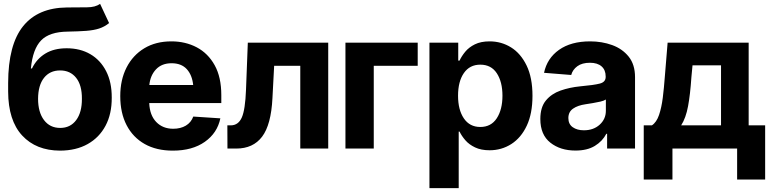

<svg xmlns="http://www.w3.org/2000/svg" viewBox="-20 -766 3977 990"><path d="M496.1 -746.1 542.5 -647Q519 -627.9 491.2 -618.9Q463.4 -609.9 424.3 -606.9Q385.3 -604 329.6 -603Q234.9 -602.1 191.9 -557.6Q148.9 -513.2 139.2 -413.1H145Q168.9 -462.4 213.6 -489.7Q258.3 -517.1 323.7 -517.1Q393.6 -517.1 445.8 -486.6Q498 -456.1 527.3 -398.9Q556.6 -341.8 556.2 -262.2Q556.6 -178.7 524.2 -117.7Q491.7 -56.6 432.1 -23.2Q372.6 10.3 290 10.7Q166 10.3 94.2 -67.4Q22.5 -145 22 -293.9V-338.4Q22.5 -535.6 99.1 -630.9Q175.8 -726.1 325.2 -727.5Q385.7 -728 428.7 -728.3Q471.7 -728.5 496.1 -746.1ZM290.5 -106.4Q342.8 -106.4 372.8 -146.7Q402.8 -187 402.3 -256.8Q402.8 -326.7 372.6 -364.7Q342.3 -402.8 290 -402.8Q237.3 -402.8 207 -364.7Q176.8 -326.7 176.3 -256.8Q176.3 -187.5 206.8 -147Q237.3 -106.4 290.5 -106.4Z M871.1 10.7Q786.6 10.7 726.1 -23.4Q665.5 -57.6 632.8 -120.6Q600.1 -183.6 600.1 -270.5Q600.1 -354.5 632.6 -418Q665 -481.4 724.1 -517.1Q783.2 -552.7 863.8 -552.7Q936 -552.7 994.4 -522Q1052.7 -491.2 1086.9 -429.7Q1121.1 -368.2 1121.1 -275.4V-234.4H749.5Q752 -171.9 785.6 -137Q819.3 -102.1 873 -102.1Q911.1 -102.1 938.2 -118.2Q965.3 -134.3 976.6 -165L1116.2 -155.8Q1100.6 -80.1 1036.1 -34.7Q971.7 10.7 871.1 10.7ZM864.7 -439.9Q814 -439.9 784.4 -408.4Q754.9 -377 750 -327.6H976.1Q970.7 -379.4 942.9 -409.7Q915 -439.9 864.7 -439.9Z M1152.8 0 1152.3 -119.6H1170.4Q1209 -120.1 1226.8 -160.2Q1244.6 -200.2 1248.5 -303.7L1257.8 -545.9H1672.4V0H1528.3V-426.8H1393.6L1384.8 -259.8Q1377.9 -122.6 1331.5 -61.3Q1285.2 0 1198.2 0Z M2133.8 -545.9V-426.8H1907.2V0H1761.2V-545.9Z M2194.3 204.1V-545.9H2342.8V-453.6H2349.6Q2359.9 -476.1 2378.7 -499Q2397.5 -522 2428.5 -537.4Q2459.5 -552.7 2504.9 -552.7Q2564.9 -552.7 2615 -521.7Q2665 -490.7 2695.3 -428.2Q2725.6 -365.7 2725.6 -272Q2725.6 -180.7 2696.3 -118.2Q2667 -55.7 2616.7 -23.4Q2566.4 8.8 2504.4 8.8Q2460.4 8.8 2429.7 -5.9Q2398.9 -20.5 2379.6 -42.7Q2360.4 -64.9 2349.6 -87.4H2345.2V204.1ZM2456.5 -111.3Q2512.2 -111.3 2541.5 -156.2Q2570.8 -201.2 2570.8 -272.5Q2570.8 -343.8 2541.7 -388.2Q2512.7 -432.6 2456.5 -432.6Q2401.9 -432.6 2371.8 -389.2Q2341.8 -345.7 2341.8 -272.5Q2341.8 -199.7 2371.8 -155.5Q2401.9 -111.3 2456.5 -111.3Z M2947.3 10.3Q2869.1 10.3 2817.6 -30.5Q2766.1 -71.3 2766.1 -152.3Q2766.1 -213.4 2794.9 -248Q2823.7 -282.7 2870.4 -299.1Q2917 -315.4 2971.2 -320.8Q3042 -327.1 3072.5 -335Q3103 -342.8 3103 -369.1V-371.6Q3103 -405.3 3081.8 -423.8Q3060.5 -442.4 3022 -442.4Q2981.4 -442.4 2957 -424.6Q2932.6 -406.7 2925.3 -379.4L2785.2 -390.6Q2800.8 -465.3 2862.5 -509Q2924.3 -552.7 3022.9 -552.7Q3083.5 -552.7 3136.2 -533.7Q3189 -514.6 3221.7 -473.9Q3254.4 -433.1 3254.4 -368.2V0H3110.4V-76.2H3106.4Q3086.4 -37.6 3047.1 -13.7Q3007.8 10.3 2947.3 10.3ZM2990.7 -94.2Q3040.5 -94.2 3072.3 -123.3Q3104 -152.3 3104 -194.8V-252.9Q3094.7 -246.6 3076.2 -242.2Q3057.6 -237.8 3036.6 -234.4Q3015.6 -231 2999.5 -228.5Q2959 -222.7 2934.8 -205.8Q2910.6 -189 2910.6 -157.2Q2910.6 -126 2933.1 -110.1Q2955.6 -94.2 2990.7 -94.2Z M3299.3 159.7V-119.6H3341.3Q3365.2 -135.3 3378.2 -173.3Q3391.1 -211.4 3397.5 -262.5Q3403.8 -313.5 3407.7 -366.7L3422.4 -545.9H3840.3V-119.6H3925.3V159.7H3780.8V0H3447.3V159.7ZM3492.2 -119.6H3697.8V-429.2H3550.8L3544.9 -366.7Q3539.1 -279.3 3527.8 -218.5Q3516.6 -157.7 3492.2 -119.6Z"/></svg>

Font: Inter Tight
Style: Bold
Weight: 700
Designer: Rasmus Andersson
Foundry: rsms
Version: Version 3.004; ttfautohint (v1.8.4.7-5d5b)